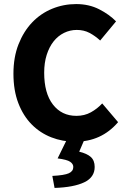

<svg xmlns="http://www.w3.org/2000/svg" viewBox="-20 -684 622 943"><path d="M349 12Q287 12 232 -9.5Q177 -31 135.5 -73Q94 -115 70 -177.5Q46 -240 46 -322Q46 -403 71 -466.5Q96 -530 138 -574Q180 -618 236 -641Q292 -664 354 -664Q417 -664 467 -638.5Q517 -613 550 -579L472 -485Q447 -508 419.5 -522.5Q392 -537 357 -537Q324 -537 294.5 -522.5Q265 -508 243.5 -481Q222 -454 209.5 -415Q197 -376 197 -327Q197 -226 240 -170.5Q283 -115 355 -115Q395 -115 426.5 -132.5Q458 -150 482 -176L560 -84Q478 12 349 12ZM248 239 237 180Q296 177 318 167Q340 157 340 136Q340 121 324.5 110.5Q309 100 263 94L311 -4H397L369 61Q407 70 426 87Q445 104 445 136Q445 187 393.5 211.5Q342 236 248 239Z"/></svg>

Font: Giro Regular
Style: Bold
Weight: 700
Designer: Paul D. Hunt
Foundry: Adobe Systems Incorporated
Version: Version 1.000;PS 1.0;hotconv 1.0.88;makeotf.lib2.5.647800